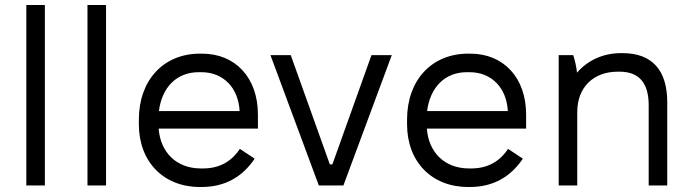

<svg xmlns="http://www.w3.org/2000/svg" viewBox="-20 -740 2757 766"><path d="M85 0H159V-720H85Z M329 0H403V-720H329Z M777 6H785C877 6 947 -34 996 -107L937 -146C908 -102 862 -68 791 -68H781C685 -68 620 -131 613 -227H1009V-283C1009 -429 920 -526 786 -526H778C632 -526 534 -420 534 -263V-244C534 -95 632 6 777 6ZM614 -297C626 -392 685 -452 773 -452H783C871 -452 931 -390 936 -297Z M1252 0H1350L1543 -520H1462L1306 -84H1296L1140 -520H1059Z M1847 6H1855C1947 6 2017 -34 2066 -107L2007 -146C1978 -102 1932 -68 1861 -68H1851C1755 -68 1690 -131 1683 -227H2079V-283C2079 -429 1990 -526 1856 -526H1848C1702 -526 1604 -420 1604 -263V-244C1604 -95 1702 6 1847 6ZM1684 -297C1696 -392 1755 -452 1843 -452H1853C1941 -452 2001 -390 2006 -297Z M2209 0H2283V-293C2283 -393 2349 -454 2444 -454H2452C2533 -454 2568 -405 2568 -320V0H2642V-333C2642 -459 2582 -528 2464 -528H2457C2386 -528 2324 -499 2282 -450C2280 -473 2273 -502 2267 -520H2209Z"/></svg>

Font: Fixel Text Regular
Style: Regular
Weight: 400
Width: 4
Designer: AlfaBravo + MacPaw
Foundry: Kyrylo Tkachov, Marchela Mozhyna, Serhii Makarenko, Maria Weinstein, Zakhar Kryvoshyya
Version: Version 1.211